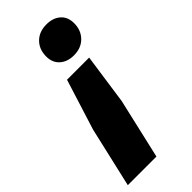

<svg xmlns="http://www.w3.org/2000/svg" viewBox="-269 -551 797 797"><g transform="rotate(-45 129.0 -152.5)"><path d="M222 -285 190 -62 129 203H-39L22 -62L92 -285ZM194 -508Q232 -508 255.5 -487.5Q279 -467 279 -430Q279 -389 253 -362.5Q227 -336 184 -336Q146 -336 122.5 -357Q99 -378 99 -414Q99 -456 125 -482Q151 -508 194 -508Z"/></g></svg>

Font: Prodigy Sans
Style: Bold Italic
Weight: 700
Italic angle: -13°
Designer: Wei Huang
Foundry: Wei Huang
Version: Version 1.003; ttfautohint (v1.8.3)